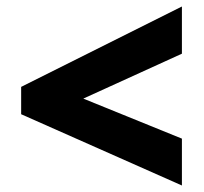

<svg xmlns="http://www.w3.org/2000/svg" viewBox="-20 -657 626 590"><path d="M539 -87 45 -306V-390L539 -637V-492L236 -354L539 -231Z"/></svg>

Font: Noto Sans Khmer UI Black
Style: Regular
Weight: 900
Designer: Danh Hong and the Monotype Design Team
Foundry: Monotype Imaging Inc.
Version: Version 2.002; ttfautohint (v1.8.4.7-5d5b)